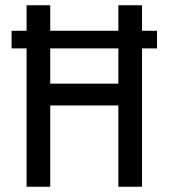

<svg xmlns="http://www.w3.org/2000/svg" viewBox="-20 -710 641 730"><path d="M81 0V-526H24V-593H81V-690H171V-593H430V-690H520V-593H577V-526H520V0H430V-309H171V0ZM171 -392H430V-526H171Z"/></svg>

Font: Radio Canada Condensed
Style: Regular
Weight: 400
Width: 3
Designer: Charles Daoud, Etienne Aubert Bonn, Alexandre Saumier Demers, Jacques Le Bailly
Foundry: Radio-Canada
Version: Version 2.104; ttfautohint (v1.8.4.7-5d5b);gftools[0.9.28.de